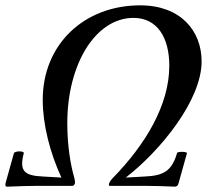

<svg xmlns="http://www.w3.org/2000/svg" viewBox="-34 -696 780 719"><path d="M-7 3C39 1 80 0 106 0H237C242 0 246 -5 247 -12C247 -17 246 -23 244 -31C231 -76 218 -147 218 -235C218 -456 324 -629 466 -629C555 -629 600 -555 600 -450C600 -301 509 -153 389 -30C380 -21 374 -11 374 -6C373 -2 374 0 378 0H509C536 0 577 1 621 3C628 3 633 -2 635 -11L666 -122C668 -129 630 -129 629 -123C610 -57 580 -38 508 -35L437 -31C566 -131 721 -320 721 -466C721 -580 643 -676 491 -676C282 -676 126 -531 126 -322C126 -232 152 -126 196 -31L127 -35C55 -38 38 -57 55 -122C58 -132 20 -131 18 -122L-13 -11C-15 -2 -14 3 -7 3Z"/></svg>

Font: Junicode Two Beta SemiCondensed Medium
Style: Italic
Weight: 500
Width: 4
Italic angle: -10°
Version: Version 1.063